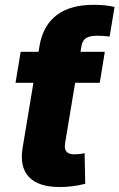

<svg xmlns="http://www.w3.org/2000/svg" viewBox="-20 -753 485 780"><path d="M222.7 6.8Q136.2 6.8 97.7 -33.9Q59.1 -74.7 71.8 -151.9L127.4 -486.8H296.9L244.6 -172.4Q240.7 -148.4 249.8 -137.2Q258.8 -126 283.7 -126Q292.5 -126 304.4 -127.4Q316.4 -128.9 323.7 -130.9L326.2 -6.3Q298.3 0.5 272.7 3.7Q247.1 6.8 222.7 6.8ZM43 -416.5 64 -542.5H405.8L385.3 -416.5ZM119.1 -437.5 136.7 -542.5 140.6 -566.9Q154.8 -649.4 210 -691.4Q265.1 -733.4 360.4 -733.4Q385.3 -733.4 406.7 -731.2Q428.2 -729 445.3 -724.6L425.3 -604.5Q413.1 -606 400.4 -606.9Q387.7 -607.9 375 -607.9Q344.7 -607.9 329.8 -598.4Q314.9 -588.9 311 -565.9L307.1 -542.5L289.6 -437.5Z"/></svg>

Font: Inter 16pt ExtraBold
Style: Italic
Weight: 800
Italic angle: -9.3988°
Version: Version 4.001;git-66647c0bb